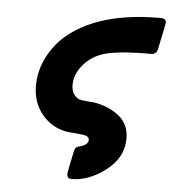

<svg xmlns="http://www.w3.org/2000/svg" viewBox="-48 -502 644 719"><g transform="rotate(5 274.0 -143.0)"><path d="M84 -165Q84 -223.1 112.1 -276.1Q140.1 -329.1 185.1 -363.8Q304.2 -458 525.9 -458Q547.9 -458 547.9 -442.9Q547.9 -436 526.9 -338.9Q522 -320.8 503.9 -320.8H493.2Q404.3 -320.8 350.6 -310.8Q296.9 -300.8 263.2 -269Q220.2 -228 220.2 -179.2Q220.2 -148.4 242.2 -131.8Q249 -127 258.5 -125.5Q268.1 -124 282.5 -123Q296.9 -122.1 306.2 -121.1Q361.3 -112.3 400.1 -81.5Q439 -50.8 439 2.9Q439 74.7 375.5 123.3Q312 171.9 247.1 171.9Q230 171.9 230 154.8Q230 145 247.1 66.9Q250 55.7 254.9 52.2Q259.8 48.8 269.3 46.9Q278.8 44.9 286.1 40Q299.3 31.2 298.8 21Q298.8 14.2 293.5 9.5Q288.1 4.9 278.1 3.4Q268.1 2 258.1 1Q248 0 235.1 -1Q222.2 -2 214.8 -2.9Q157.7 -12.7 120.8 -56.9Q84 -101.1 84 -165Z"/></g></svg>

Font: CMU Sans Serif
Style: BoldOblique
Weight: 700
Italic angle: -12°
Version: Version 0.7.0